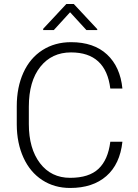

<svg xmlns="http://www.w3.org/2000/svg" viewBox="-20 -932 689 962"><path d="M593.3 -221.7Q581.1 -109.4 512.9 -49.8Q444.8 9.8 331.5 9.8Q252.4 9.8 191.7 -29.8Q130.9 -69.3 97.7 -141.8Q64.5 -214.4 64 -307.6V-399.9Q64 -494.6 97.2 -567.9Q130.4 -641.1 192.6 -680.9Q254.9 -720.7 335.9 -720.7Q450.2 -720.7 516.4 -658.9Q582.5 -597.2 593.3 -488.3H532.7Q510.3 -669.4 335.9 -669.4Q239.3 -669.4 181.9 -597.2Q124.5 -524.9 124.5 -397.5V-310.5Q124.5 -187.5 180.4 -114.3Q236.3 -41 331.5 -41Q425.8 -41 473.6 -86.2Q521.5 -131.3 532.7 -221.7ZM467.3 -786.1V-781.2H413.1L331.1 -870.6L249.5 -781.2H196.3V-787.6L312.5 -912.1H349.6Z"/></svg>

Font: RobotoInd Light
Style: Regular
Weight: 300
Designer: Google
Version: Version 2.001151; 2014